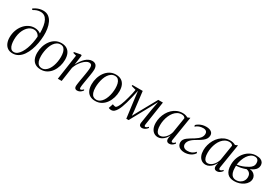

<svg xmlns="http://www.w3.org/2000/svg" viewBox="70 -1950 4454 3081"><g transform="rotate(30 2296.5 -409.5)"><path d="M198 12Q143 12 105.5 -14Q68 -40 49.2 -85.5Q30.5 -131 30.5 -188.5Q30.5 -256.5 51.2 -316.8Q72 -377 109.5 -423.2Q147 -469.5 197 -496Q247 -522.5 305 -522.5Q337 -522.5 368 -513Q399 -503.5 420.5 -485Q420.5 -563 410.2 -621Q400 -679 380 -717Q360 -755 329.8 -773.8Q299.5 -792.5 259 -792.5Q222.5 -792.5 190.8 -781.2Q159 -770 127 -750L113 -769.5Q137 -788 165.5 -802Q194 -816 224.2 -823.5Q254.5 -831 286 -831Q347 -831 387.8 -801.2Q428.5 -771.5 452.5 -721.2Q476.5 -671 486 -609Q495.5 -547 493 -482.5Q490.5 -413 477.8 -342.8Q465 -272.5 441.5 -209Q418 -145.5 383.5 -95.5Q349 -45.5 302.8 -16.8Q256.5 12 198 12ZM206 -17Q240 -17 269.8 -40Q299.5 -63 324.2 -102.8Q349 -142.5 367.8 -194Q386.5 -245.5 398.2 -303.8Q410 -362 414 -421Q409.5 -435.5 395.8 -452.5Q382 -469.5 359.8 -481.5Q337.5 -493.5 307.5 -493.5Q276 -493.5 247 -479.2Q218 -465 193.2 -438.2Q168.5 -411.5 149.8 -374Q131 -336.5 121 -290.2Q111 -244 111 -190.5Q111 -148 119 -108.2Q127 -68.5 147.8 -42.8Q168.5 -17 206 -17Z M801 -525.5Q860.5 -525.5 900.8 -501.2Q941 -477 961.5 -431.2Q982 -385.5 982 -320Q982 -259.5 964.5 -200.8Q947 -142 913.5 -94.2Q880 -46.5 831 -18.2Q782 10 719 10Q659 10 618.2 -14.8Q577.5 -39.5 557.5 -85.5Q537.5 -131.5 537.5 -196Q537.5 -257 555.5 -315.8Q573.5 -374.5 607.8 -422Q642 -469.5 691 -497.5Q740 -525.5 801 -525.5ZM798 -499Q761 -499 731.8 -480Q702.5 -461 680.8 -428.8Q659 -396.5 645 -355.8Q631 -315 623.8 -270.5Q616.5 -226 616.5 -183Q616.5 -124 630 -87.2Q643.5 -50.5 667.5 -33.5Q691.5 -16.5 722.5 -16.5Q758.5 -16.5 787.8 -35.5Q817 -54.5 838.5 -86.2Q860 -118 874.2 -158.2Q888.5 -198.5 895.5 -242.2Q902.5 -286 902.5 -328Q902.5 -375 892.8 -413.5Q883 -452 860.5 -475.5Q838 -499 798 -499Z M1152.5 -331.5Q1173 -374 1198 -409.5Q1223 -445 1251.2 -471Q1279.5 -497 1310 -511.2Q1340.5 -525.5 1372 -525.5Q1418 -525.5 1442.5 -498.5Q1467 -471.5 1467 -416Q1467 -399 1463.2 -369Q1459.5 -339 1453.8 -302.8Q1448 -266.5 1441.5 -230Q1436 -196.5 1430.5 -163.5Q1425 -130.5 1421.2 -104Q1417.5 -77.5 1417.5 -62Q1417.5 -47 1421 -39.8Q1424.5 -32.5 1434 -32.5Q1444 -32.5 1456.2 -39.8Q1468.5 -47 1483.5 -64L1492.5 -48Q1483.5 -33.5 1468.8 -20Q1454 -6.5 1435 2Q1416 10.5 1393 10.5Q1379 10.5 1367.5 4.8Q1356 -1 1349.5 -13.2Q1343 -25.5 1343 -46Q1343.5 -57.5 1345.8 -77.2Q1348 -97 1352 -122.2Q1356 -147.5 1361 -175.8Q1366 -204 1371 -232.5Q1375 -258.5 1379.5 -284.2Q1384 -310 1387.2 -333.8Q1390.5 -357.5 1392.5 -377.8Q1394.5 -398 1394.5 -412.5Q1394.5 -435.5 1389 -449.8Q1383.5 -464 1371.8 -470.8Q1360 -477.5 1340.5 -477.5Q1318 -477.5 1289.8 -461Q1261.5 -444.5 1233.2 -415Q1205 -385.5 1181.2 -347.5Q1157.5 -309.5 1143 -266.5L1104.5 0H1033.5L1101 -466.5L1040.5 -483.5L1043.5 -500.5L1162 -523L1178 -513Z M1810 -525.5Q1869.5 -525.5 1909.8 -501.2Q1950 -477 1970.5 -431.2Q1991 -385.5 1991 -320Q1991 -259.5 1973.5 -200.8Q1956 -142 1922.5 -94.2Q1889 -46.5 1840 -18.2Q1791 10 1728 10Q1668 10 1627.2 -14.8Q1586.5 -39.5 1566.5 -85.5Q1546.5 -131.5 1546.5 -196Q1546.5 -257 1564.5 -315.8Q1582.5 -374.5 1616.8 -422Q1651 -469.5 1700 -497.5Q1749 -525.5 1810 -525.5ZM1807 -499Q1770 -499 1740.8 -480Q1711.5 -461 1689.8 -428.8Q1668 -396.5 1654 -355.8Q1640 -315 1632.8 -270.5Q1625.5 -226 1625.5 -183Q1625.5 -124 1639 -87.2Q1652.5 -50.5 1676.5 -33.5Q1700.5 -16.5 1731.5 -16.5Q1767.5 -16.5 1796.8 -35.5Q1826 -54.5 1847.5 -86.2Q1869 -118 1883.2 -158.2Q1897.5 -198.5 1904.5 -242.2Q1911.5 -286 1911.5 -328Q1911.5 -375 1901.8 -413.5Q1892 -452 1869.5 -475.5Q1847 -499 1807 -499Z M2592.5 10.5Q2569 10.5 2553.2 -6.2Q2537.5 -23 2543.5 -61L2585 -321.5L2614.5 -479.5L2538 -338L2348 7H2306L2262.5 -326.5L2244 -476.5Q2228.5 -400.5 2213.2 -337.8Q2198 -275 2183.5 -224.5Q2169 -174 2154.2 -135.5Q2139.5 -97 2124.5 -70Q2104 -33.5 2080.2 -12.8Q2056.5 8 2021.5 8Q2013.5 8 2003.2 5.8Q1993 3.5 1985 0.8Q1977 -2 1975.5 -4L2003.5 -87.5Q2006 -85.5 2015.5 -82Q2025 -78.5 2036.2 -75.5Q2047.5 -72.5 2055 -72.5Q2063.5 -72.5 2072 -79.8Q2080.5 -87 2089 -99.5Q2097.5 -112 2105.2 -128.5Q2113 -145 2120.5 -162.5Q2130.5 -185.5 2142.5 -223.2Q2154.5 -261 2166.2 -305.5Q2178 -350 2187.8 -393Q2197.5 -436 2202.5 -469L2117.5 -493L2120.5 -512H2311L2352.5 -167.5L2359.5 -79L2407.5 -167.5L2598.5 -512H2685L2617.5 -66.5Q2616 -55.5 2617 -47.8Q2618 -40 2622.2 -35.8Q2626.5 -31.5 2633 -31.5Q2643.5 -31.5 2657 -39.2Q2670.5 -47 2685.5 -64L2694.5 -48Q2685 -33 2669.8 -19.8Q2654.5 -6.5 2635 2Q2615.5 10.5 2592.5 10.5Z M3117.5 -73.5Q3114 -50 3119.8 -41Q3125.5 -32 3137.5 -32Q3146.5 -32 3159.8 -40Q3173 -48 3186 -64L3196 -47.5Q3191 -38.5 3177.5 -24.8Q3164 -11 3144.2 -0.2Q3124.5 10.5 3099.5 10.5Q3070.5 10.5 3055.8 -8.2Q3041 -27 3045.5 -63.5L3055 -119Q3040.5 -83.5 3014.8 -54Q2989 -24.5 2957 -7Q2925 10.5 2891.5 10.5Q2847.5 10.5 2815 -12Q2782.5 -34.5 2764.8 -76.2Q2747 -118 2747 -177Q2747 -226 2760.2 -275.8Q2773.5 -325.5 2798.8 -370.5Q2824 -415.5 2860.8 -450.5Q2897.5 -485.5 2944.5 -505.8Q2991.5 -526 3047.5 -526Q3074.5 -526 3099 -519.5Q3123.5 -513 3143.5 -501L3189.5 -520.5ZM3109 -467Q3101 -482 3084.5 -490.8Q3068 -499.5 3043.5 -499.5Q3002 -499.5 2967.8 -480.8Q2933.5 -462 2907 -429.5Q2880.5 -397 2862.5 -355.2Q2844.5 -313.5 2835.2 -267.8Q2826 -222 2826 -176.5Q2826 -125.5 2836 -92Q2846 -58.5 2864.2 -42.5Q2882.5 -26.5 2907 -26.5Q2931.5 -26.5 2955.5 -38Q2979.5 -49.5 3000.8 -70.5Q3022 -91.5 3038.2 -119.8Q3054.5 -148 3063.5 -182Z M3382 10Q3338.5 10 3307.2 -4Q3276 -18 3260 -43Q3244 -68 3244.5 -100.5Q3245 -130.5 3259.8 -153.8Q3274.5 -177 3299 -196Q3323.5 -215 3353.5 -233Q3383.5 -251 3415.5 -270.5Q3472 -305.5 3499.5 -339.5Q3527 -373.5 3527.5 -415.5Q3528 -437.5 3518.8 -452.2Q3509.5 -467 3492.8 -474Q3476 -481 3453 -481Q3414 -481 3379.8 -469Q3345.5 -457 3316.5 -430L3308.5 -456Q3326.5 -474 3352.5 -489.8Q3378.5 -505.5 3411.2 -515Q3444 -524.5 3482.5 -524.5Q3540.5 -524.5 3575.2 -501.5Q3610 -478.5 3609 -432.5Q3608 -398.5 3591.8 -372.2Q3575.5 -346 3548.2 -324.5Q3521 -303 3488.5 -283.8Q3456 -264.5 3423 -244.5Q3395 -227.5 3371.8 -206.5Q3348.5 -185.5 3335 -161.2Q3321.5 -137 3321 -110.5Q3320.5 -90.5 3330 -73.5Q3339.5 -56.5 3359.5 -46.2Q3379.5 -36 3409.5 -36Q3455 -36 3487.8 -50.8Q3520.5 -65.5 3554 -102.5L3562 -76.5Q3538.5 -44 3507.8 -25Q3477 -6 3444.5 2Q3412 10 3382 10Z M4000 -73.5Q3996.5 -50 4002.2 -41Q4008 -32 4020 -32Q4029 -32 4042.2 -40Q4055.5 -48 4068.5 -64L4078.5 -47.5Q4073.5 -38.5 4060 -24.8Q4046.5 -11 4026.8 -0.2Q4007 10.5 3982 10.5Q3953 10.5 3938.2 -8.2Q3923.5 -27 3928 -63.5L3937.5 -119Q3923 -83.5 3897.2 -54Q3871.5 -24.5 3839.5 -7Q3807.5 10.5 3774 10.5Q3730 10.5 3697.5 -12Q3665 -34.5 3647.2 -76.2Q3629.5 -118 3629.5 -177Q3629.5 -226 3642.8 -275.8Q3656 -325.5 3681.2 -370.5Q3706.5 -415.5 3743.2 -450.5Q3780 -485.5 3827 -505.8Q3874 -526 3930 -526Q3957 -526 3981.5 -519.5Q4006 -513 4026 -501L4072 -520.5ZM3991.5 -467Q3983.5 -482 3967 -490.8Q3950.5 -499.5 3926 -499.5Q3884.5 -499.5 3850.2 -480.8Q3816 -462 3789.5 -429.5Q3763 -397 3745 -355.2Q3727 -313.5 3717.8 -267.8Q3708.5 -222 3708.5 -176.5Q3708.5 -125.5 3718.5 -92Q3728.5 -58.5 3746.8 -42.5Q3765 -26.5 3789.5 -26.5Q3814 -26.5 3838 -38Q3862 -49.5 3883.2 -70.5Q3904.5 -91.5 3920.8 -119.8Q3937 -148 3946 -182Z M4302.5 9Q4261 9 4228.5 -2.8Q4196 -14.5 4173.8 -39.5Q4151.5 -64.5 4139.8 -102.5Q4128 -140.5 4128 -193.5Q4128 -267.5 4151.5 -328.2Q4175 -389 4215 -433.2Q4255 -477.5 4305 -501.5Q4355 -525.5 4409 -525.5Q4461 -525.5 4492 -511.5Q4523 -497.5 4536.5 -474.2Q4550 -451 4550 -422.5Q4550 -388.5 4533.8 -362.5Q4517.5 -336.5 4489.2 -317.2Q4461 -298 4425.5 -284Q4460 -284 4487.2 -268.2Q4514.5 -252.5 4530.5 -227Q4546.5 -201.5 4546.5 -172Q4546.5 -133 4526.5 -100Q4506.5 -67 4472.2 -42.5Q4438 -18 4394 -4.5Q4350 9 4302.5 9ZM4320 -20.5Q4362.5 -20.5 4395.2 -38.5Q4428 -56.5 4446.8 -87.8Q4465.5 -119 4465.5 -158.5Q4465.5 -185.5 4456.5 -206Q4447.5 -226.5 4429 -239.8Q4410.5 -253 4383 -258.5Q4375 -255.5 4361.2 -250.5Q4347.5 -245.5 4328.2 -240.2Q4309 -235 4283.5 -230Q4268 -227.5 4249.5 -225Q4231 -222.5 4207.5 -221.5Q4207 -212 4207.2 -204Q4207.5 -196 4207.5 -179.5Q4207.5 -129.5 4220.2 -93.8Q4233 -58 4258.2 -39.2Q4283.5 -20.5 4320 -20.5ZM4208 -242.5Q4236.5 -246 4260.2 -252Q4284 -258 4304.5 -266Q4325 -274 4343 -282Q4374.5 -296 4404 -313.8Q4433.5 -331.5 4452.8 -356.8Q4472 -382 4472 -418.5Q4472 -458.5 4453.2 -479.2Q4434.5 -500 4399 -500Q4360.5 -500 4328.2 -478Q4296 -456 4271.2 -419Q4246.5 -382 4230.5 -336.2Q4214.5 -290.5 4208 -242.5Z"/></g></svg>

Font: Merriweather 120pt Light
Style: Italic
Weight: 300
Italic angle: -7.8°
Version: Version 2.101